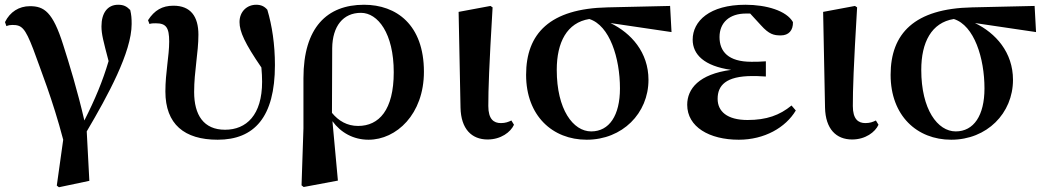

<svg xmlns="http://www.w3.org/2000/svg" viewBox="-20 -572 4402 808"><path d="M219 209 228 216 356 189 345 -19C434 -170 534 -353 534 -471C534 -495 533 -509 528 -530C513 -545 501 -552 477 -552C433 -552 407 -518 407 -461C407 -428 415 -399 437 -315C412 -230 380 -154 335 -65C306 -191 271 -305 246 -383C202 -523 165 -546 106 -546C60 -546 22 -522 1 -479L7 -462C16 -466 24 -467 32 -467C71 -467 85 -456 120 -365C150 -281 202 -152 246 16Z M896 16C1050 16 1137 -79 1137 -298C1137 -385 1125 -464 1105 -531C1093 -545 1079 -552 1058 -552C1020 -552 988 -524 988 -479C988 -439 1010 -390 1080 -288C1082 -267 1083 -247 1083 -228C1083 -88 1017 -26 927 -26C837 -26 797 -88 797 -185C797 -272 815 -350 815 -426C815 -503 782 -548 710 -548C663 -548 630 -529 603 -487L609 -471C617 -474 626 -474 636 -474C679 -474 692 -456 692 -397C692 -336 676 -267 676 -187C676 -49 756 16 896 16Z M1249 208 1258 215 1402 188 1379 -62C1414 -14 1467 16 1531 16C1648 16 1764 -91 1764 -270C1764 -468 1648 -552 1512 -552C1356 -552 1257 -456 1257 -243V-32ZM1377 -97 1378 -369C1379 -462 1424 -518 1499 -518C1570 -518 1637 -432 1637 -268C1637 -109 1575 -42 1487 -42C1441 -42 1405 -63 1377 -97Z M2032 15C2088 15 2129 -16 2143 -47L2132 -65C2120 -59 2107 -54 2088 -54C2058 -54 2035 -70 2035 -126C2035 -197 2038 -288 2053 -541L2044 -547L1910 -522L1918 -119C1920 -29 1965 15 2032 15Z M2449 16C2599 16 2709 -95 2709 -236C2709 -352 2636 -433 2549 -475L2806 -437L2800 -547L2537 -541C2294 -536 2194 -431 2194 -257C2194 -85 2305 16 2449 16ZM2460 -492C2546 -465 2589 -327 2589 -200C2589 -86 2544 -19 2468 -19C2392 -19 2323 -111 2323 -278C2323 -394 2366 -477 2460 -492Z M3089 16C3197 16 3286 -35 3329 -107L3311 -128C3261 -87 3206 -67 3126 -67C3039 -67 3000 -104 3000 -156C3000 -212 3034 -252 3147 -252C3159 -252 3172 -252 3203 -250V-314C3178 -312 3162 -312 3142 -312C3045 -312 3008 -355 3008 -416C3008 -477 3050 -515 3119 -515H3137L3182 -466C3217 -427 3237 -423 3266 -423C3299 -423 3318 -444 3317 -479C3290 -527 3205 -552 3117 -552C2966 -552 2895 -483 2895 -405C2895 -343 2943 -294 3057 -278C2921 -260 2872 -198 2872 -131C2872 -38 2965 16 3089 16Z M3566 15C3622 15 3663 -16 3677 -47L3666 -65C3654 -59 3641 -54 3622 -54C3592 -54 3569 -70 3569 -126C3569 -197 3572 -288 3587 -541L3578 -547L3444 -522L3452 -119C3454 -29 3499 15 3566 15Z M3983 16C4133 16 4243 -95 4243 -236C4243 -352 4170 -433 4083 -475L4340 -437L4334 -547L4071 -541C3828 -536 3728 -431 3728 -257C3728 -85 3839 16 3983 16ZM3994 -492C4080 -465 4123 -327 4123 -200C4123 -86 4078 -19 4002 -19C3926 -19 3857 -111 3857 -278C3857 -394 3900 -477 3994 -492Z"/></svg>

Font: GenRyuMin2 TW B
Style: Regular
Weight: 700
Version: Version 2.100;PS 2.1;hotconv 16.6.51;makeotf.lib2.5.65220 DE